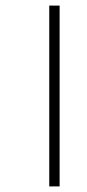

<svg xmlns="http://www.w3.org/2000/svg" viewBox="-20 -683 312 686"><path d="M156 -17H193V-663H156Z"/></svg>

Font: Noto Sans Malayalam UI Condensed ExtraLight
Style: Regular
Weight: 200
Width: 3
Designer: Jelle Bosma - Monotype Design Team
Foundry: Monotype Imaging Inc.
Version: Version 2.104